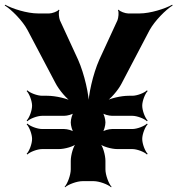

<svg xmlns="http://www.w3.org/2000/svg" viewBox="-70 -768 752 814"><path d="M261 -515 184 -682C180 -692 177 -717 182 -725L179 -727C174 -719 150 -711 139 -711H91C45 -711 -18 -731 -48 -748L-50 -745C-21 -727 26 -680 47 -640L164 -418C180 -386 215 -346 238 -332L241 -336C217 -350 166 -362 130 -362H109C88 -362 57 -374 46 -385L43 -382C54 -371 66 -340 66 -320C66 -299 54 -268 43 -257L46 -254C57 -265 88 -277 109 -277H202C215 -277 238 -283 245 -290L243 -292C236 -285 230 -262 230 -249C230 -236 236 -213 243 -206L245 -208C238 -215 215 -221 202 -221H109C88 -221 57 -233 46 -244L43 -241C54 -230 66 -199 66 -179C66 -158 54 -127 43 -116L46 -113C57 -124 88 -136 109 -136H180C204 -136 244 -147 256 -160L254 -162C241 -150 230 -110 230 -86V-50C230 -26 216 11 204 24L206 26C219 14 256 0 280 0H327C351 0 388 14 401 26L403 24C391 11 377 -26 377 -50V-86C377 -110 366 -150 353 -162L351 -160C363 -147 403 -136 427 -136H491C511 -136 542 -124 553 -113L556 -116C545 -127 533 -158 533 -179C533 -199 545 -230 556 -241L553 -244C542 -233 511 -221 491 -221H405C392 -221 369 -215 362 -208L364 -206C371 -213 377 -236 377 -249C377 -262 371 -285 364 -292L362 -290C369 -283 392 -277 405 -277H491C511 -277 542 -265 553 -254L556 -257C545 -268 533 -299 533 -320C533 -340 545 -371 556 -382L553 -385C542 -374 511 -362 491 -362H476C443 -362 396 -351 375 -338L377 -335C398 -348 430 -384 445 -413L564 -640C586 -680 633 -727 662 -745L660 -748C630 -731 567 -711 522 -711H473C462 -711 438 -719 433 -727L430 -725C435 -717 432 -692 428 -682L351 -515C324 -454 304 -365 304 -315H308C308 -365 288 -454 261 -515Z"/></svg>

Font: Asimov
Style: Edge
Weight: 500
Designer: Google
Version: Version 2.000980: 2014